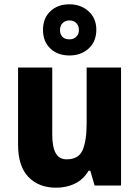

<svg xmlns="http://www.w3.org/2000/svg" viewBox="-20 -863 648 893"><path d="M543 -549V0H420L400 -69H392Q368 -28 328.5 -9Q289 10 241 10Q160 10 112 -40Q64 -90 64 -191V-549H223V-238Q223 -180 239 -151Q255 -122 290 -122Q346 -122 364.5 -165.5Q383 -209 383 -290V-549ZM303 -605Q248 -605 214 -637.5Q180 -670 180 -724Q180 -778 214 -810.5Q248 -843 303 -843Q356 -843 392 -810.5Q428 -778 428 -725Q428 -670 392.5 -637.5Q357 -605 303 -605ZM303 -680Q322 -680 334.5 -692Q347 -704 347 -724Q347 -744 334.5 -756Q322 -768 303 -768Q284 -768 271.5 -756Q259 -744 259 -724Q259 -704 270 -692Q281 -680 303 -680Z"/></svg>

Font: Noto Sans Devanagari UI SemiCondensed ExtraBold
Style: Regular
Weight: 800
Width: 4
Designer: Jelle Bosma - Monotype Design Team
Foundry: Monotype Imaging Inc.
Version: Version 2.004; ttfautohint (v1.8.4.7-5d5b)